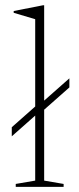

<svg xmlns="http://www.w3.org/2000/svg" viewBox="-20 -730 308 750"><path d="M152.5 -24.5 228.5 -11.5V0H41.5V-11.5L117.5 -24.5V-278.5L26 -197.5V-233L117.5 -314V-655L33.5 -680V-687L148.5 -709.5H152.5V-337L251 -424V-388.5L152.5 -301.5Z"/></svg>

Font: Newsreader 16pt ExtraLight
Style: Regular
Weight: 275
Designer: Hugues Gentile
Foundry: Production Type
Version: Version 1.003; ttfautohint (v1.8.3)